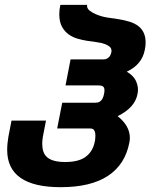

<svg xmlns="http://www.w3.org/2000/svg" viewBox="-20 -777 642 797"><path d="M231.9 0Q9.8 0 9.8 -154.8Q9.8 -167.5 11.2 -182.4Q12.7 -197.3 15.1 -210.9L27.8 -276.4H170.9L158.2 -210.9Q155.3 -193.8 155.3 -180.2Q155.3 -163.1 159.7 -148.9Q164.1 -134.8 174.8 -125Q185.5 -115.2 204.1 -109.9Q222.7 -104.5 250.5 -104.5Q304.2 -104.5 333 -124.3Q361.8 -144 371.6 -180.7Q373.5 -187.5 374.8 -195.8Q376 -204.1 376 -212.9Q376 -225.6 373 -232.4Q370.1 -239.3 364.7 -241.7Q360.4 -243.7 353.5 -243.7H217.3L238.3 -350.6H375Q379.9 -350.6 385.3 -351.6Q390.6 -352.5 396 -356.4Q401.4 -360.4 405.5 -367.7Q409.7 -375 412.1 -388.2Q413.6 -396 413.6 -401.9Q413.6 -413.1 408.2 -417.5Q404.3 -420.9 398.9 -421.6Q393.6 -422.4 388.7 -422.4H252L272.9 -530.3H408.7Q412.6 -530.3 417.5 -531.2Q422.4 -532.2 427.2 -535.6Q435.1 -541 438 -547.6Q440.9 -554.2 442.4 -561Q442.4 -562 442.6 -562.3Q442.9 -562.5 442.9 -564.9Q442.9 -576.2 435.8 -582.5Q428.7 -588.9 417.5 -593.3Q401.4 -599.6 382.3 -601.8Q363.3 -604 339.8 -607.9Q321.3 -610.8 301.3 -616.7Q281.2 -622.6 264.6 -634.5Q248 -646.5 237.1 -666.5Q226.1 -686.5 226.1 -718.3Q226.1 -736.3 230.5 -756.8H341.8Q341.3 -755.4 341.3 -752.4Q341.3 -742.2 351.3 -733.6Q361.3 -725.1 377 -718.3Q400.9 -708 425 -704.3Q449.2 -700.7 466.3 -698.2Q496.1 -693.8 518.3 -686.8Q540.5 -679.7 555.2 -668Q569.8 -656.2 577.1 -639.6Q584.5 -623 584.5 -600.1Q584.5 -593.3 583.7 -585.7Q583 -578.1 581.1 -570.3Q575.7 -540.5 557.1 -517.6Q538.6 -494.6 506.3 -479.5Q533.2 -463.4 543 -443.6Q552.7 -423.8 552.7 -404.8Q552.7 -400.9 552.2 -396.2Q551.8 -391.6 550.8 -386.7Q540 -329.6 468.3 -294.9Q519 -254.4 519 -205.1Q519 -200.7 518.6 -195.8Q518.1 -190.9 517.1 -186Q500 -94.7 428.7 -47.4Q357.4 0 231.9 0Z"/></svg>

Font: Hack
Style: Bold Italic
Weight: 700
Italic angle: -11°
Monospace: yes
Designer: Christopher Simpkins
Foundry: Christopher Simpkins
Version: Version 2.017; ttfautohint (v1.4.1) -l 4 -r 80 -G 350 -x 0 -